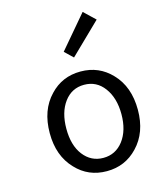

<svg xmlns="http://www.w3.org/2000/svg" viewBox="-129 -960 863 1061"><g transform="rotate(-15 303.0 -429.5)"><path d="M174 -62Q98 -141 98 -271Q98 -403 174 -482Q244 -557 350 -557Q455 -557 526 -482Q602 -403 602 -271Q602 -141 526 -62Q455 13 350 13Q244 13 174 -62ZM464 -120Q508 -178 508 -271Q508 -364 464 -423Q421 -481 350 -481Q279 -481 236 -423Q193 -365 193 -271Q193 -176 236 -120Q280 -63 350 -63Q420 -63 464 -120ZM336 -641 289 -686 447 -872 511 -811Z"/></g></svg>

Font: Source Han Sans Regular
Style: Regular
Weight: 400
Designer: Ryoko NISHIZUKA  (kana & ideographs); Paul D. Hunt (Latin, Greek & Cyrillic); Wenlong ZHANG  (bopomofo); Sandoll Communi
Foundry: Adobe Systems Incorporated
Version: Version 1.00 January 18, 2024, initial release